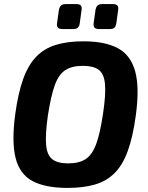

<svg xmlns="http://www.w3.org/2000/svg" viewBox="-20 -906 723 939"><path d="M388 -704Q493 -704 556 -670.5Q619 -637 641 -557.5Q663 -478 644 -340Q630 -237 605 -168Q580 -99 540.5 -59.5Q501 -20 444 -3.5Q387 13 310 13Q203 13 140 -20Q77 -53 56.5 -132.5Q36 -212 55 -351Q69 -452 93.5 -520Q118 -588 157 -628.5Q196 -669 253 -686.5Q310 -704 388 -704ZM385 -584Q332 -584 299.5 -563Q267 -542 248 -489.5Q229 -437 214 -340Q201 -248 205.5 -197.5Q210 -147 236 -127Q262 -107 313 -107Q367 -107 399 -128Q431 -149 450.5 -202Q470 -255 484 -351Q498 -444 493.5 -494.5Q489 -545 463 -564.5Q437 -584 385 -584ZM353 -886Q370 -886 375.5 -879Q381 -872 379 -858L370 -792Q368 -778 361 -771Q354 -764 339 -764H284Q255 -764 259 -792L268 -857Q271 -872 278.5 -879Q286 -886 302 -886ZM532 -886Q548 -886 554 -879Q560 -872 558 -858L549 -793Q547 -778 540 -771Q533 -764 518 -764H463Q434 -764 438 -792L447 -857Q450 -873 457.5 -879.5Q465 -886 479 -886Z"/></svg>

Font: Exo 2
Style: Bold Italic
Weight: 700
Italic angle: -8°
Designer: Natanael Gama
Foundry: Natanael Gama
Version: Version 2.010